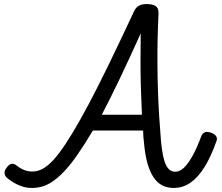

<svg xmlns="http://www.w3.org/2000/svg" viewBox="-20 -910 1096 947"><path d="M137 17Q109 17 84.5 8Q60 -1 41.5 -13Q23 -25 12 -35Q2 -46 2.5 -59Q3 -72 15 -86Q27 -101 38 -102Q49 -103 60 -95Q80 -79 99.5 -71.5Q119 -64 139 -64Q159 -64 179 -72Q199 -80 222 -100Q245 -120 273 -157Q301 -194 336.5 -252.5Q372 -311 416.5 -394.5Q461 -478 516 -591Q571 -704 640 -852Q649 -873 664.5 -881.5Q680 -890 703 -890Q732 -890 747 -880.5Q762 -871 762 -846Q759 -785 757.5 -722Q756 -659 756.5 -594.5Q757 -530 759 -465.5Q761 -401 765 -338Q769 -275 774 -215Q778 -172 784 -143Q790 -114 798.5 -96.5Q807 -79 818.5 -71Q830 -63 845 -63Q866 -63 886.5 -82Q907 -101 929 -140Q951 -179 973 -239Q979 -253 990.5 -257.5Q1002 -262 1019 -256Q1038 -250 1045.5 -239Q1053 -228 1048 -215Q1021 -138 989 -86.5Q957 -35 919.5 -9Q882 17 837 17Q804 17 779.5 4Q755 -9 737 -36Q719 -63 707 -105.5Q695 -148 690 -208Q688 -222 687 -237Q686 -252 686 -266H438Q395 -194 360 -144Q325 -94 294.5 -62.5Q264 -31 237.5 -13.5Q211 4 186.5 10.5Q162 17 137 17ZM482 -344H680Q677 -409 675 -476Q673 -543 673 -610.5Q673 -678 674 -745Q618 -621 570.5 -521.5Q523 -422 482 -344Z"/></svg>

Font: Playwrite AT
Style: Italic
Weight: 400
Italic angle: -13.0072°
Designer: Veronika Burian, José Scaglione
Foundry: TypeTogether
Version: Version 1.002